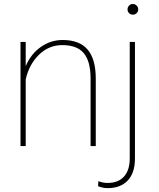

<svg xmlns="http://www.w3.org/2000/svg" viewBox="-20 -741 805 974"><path d="M110.4 -405.3Q136.2 -466.8 186.5 -502.4Q236.8 -538.1 297.9 -538.1Q382.8 -538.1 424.1 -490Q465.3 -441.9 465.8 -344.7V0H439.5V-345.7Q439 -430.7 404.8 -471.4Q370.6 -512.2 296.4 -512.2Q228 -512.2 178 -463.6Q127.9 -415 110.4 -338.4V0H84V-528.3H110.4ZM664.6 -528.3V63Q664.6 136.2 627.9 174.8Q591.3 213.4 525.4 213.4Q501.5 213.4 477.5 203.6L479 178.2Q502.4 187 525.4 187Q580.1 187 609.1 154.5Q638.2 122.1 638.2 63V-528.3ZM627 -693.4Q627 -704.6 634.8 -712.6Q642.6 -720.7 653.8 -720.7Q665 -720.7 673.1 -712.6Q681.2 -704.6 681.2 -693.4Q681.2 -682.1 673.1 -674.3Q665 -666.5 653.8 -666.5Q642.6 -666.5 634.8 -674.3Q627 -682.1 627 -693.4Z"/></svg>

Font: Roboto Thin
Style: Regular
Weight: 250
Designer: Google
Version: Version 2.134; 2016